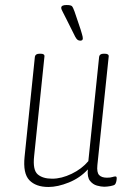

<svg xmlns="http://www.w3.org/2000/svg" viewBox="-20 -738 523 765"><path d="M173 7Q123 7 97 -20Q71 -47 78 -114L119 -512Q121 -524 138 -524H142Q159 -524 157 -512L116 -116Q110 -61 130 -43.5Q150 -26 188 -26Q225 -26 265.5 -45.5Q306 -65 332 -96L375 -512Q377 -524 393 -524H397Q415 -524 413 -512L368 -80Q365 -51 375 -40.5Q385 -30 406 -30Q420 -30 427.5 -32.5Q435 -35 440 -35Q445 -35 445 -28Q445 -21 443 -13.5Q441 -6 438 -3Q434 1 420 3.5Q406 6 395 6Q383 6 366.5 1.5Q350 -3 338.5 -17.5Q327 -32 330 -63Q299 -29 254.5 -11Q210 7 173 7ZM300 -576Q294 -576 289.5 -579Q285 -582 280 -591L246 -659Q236 -680 230 -690.5Q224 -701 224 -707Q224 -718 245 -718Q262 -718 266.5 -713.5Q271 -709 277 -692L301 -621Q303 -614 306.5 -602.5Q310 -591 310 -585Q310 -576 300 -576Z"/></svg>

Font: Asap Condensed Condensed Thin
Style: Italic
Weight: 100
Width: 3
Italic angle: -6°
Designer: Pablo Cosgaya
Foundry: Omnibus-Type
Version: Version 3.001; ttfautohint (v1.8.4.7-5d5b)